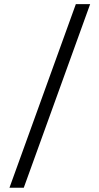

<svg xmlns="http://www.w3.org/2000/svg" viewBox="-20 -717 472 911"><path d="M92.8 173.8H24.9L339.8 -697.3H407.7Z"/></svg>

Font: Agdasima
Style: Regular
Weight: 400
Width: 3
Designer: The DocRepair Project, Patric King
Foundry: Google
Version: Version 2.002